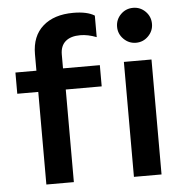

<svg xmlns="http://www.w3.org/2000/svg" viewBox="-52 -781 795 832"><g transform="rotate(-5 345.5 -365.5)"><path d="M296.9 -731Q357.4 -731 389.2 -710.9V-617.2Q351.6 -631.8 318.8 -631.8Q276.9 -631.8 254.4 -612.3Q231.9 -592.8 231.9 -555.2V-495.1H392.1V-402.8H235.8V0H116.2V-402.8H24.9V-495.1H116.2V-566.9Q116.2 -645.5 164.6 -688.2Q212.9 -731 296.9 -731ZM481 -653.8Q481 -685.5 503.2 -707.8Q525.4 -730 557.1 -730Q588.4 -730 610.6 -707.8Q632.8 -685.5 632.8 -653.8Q632.8 -623 610.6 -600.6Q588.4 -578.1 557.1 -578.1Q525.9 -578.1 503.4 -600.6Q481 -623 481 -653.8ZM497.1 0V-500H617.2V0Z"/></g></svg>

Font: Human Sans Medium
Style: Regular
Weight: 500
Designer: Tim Radville
Foundry: Continuum
Version: Version 1.000;FEAKit 1.0